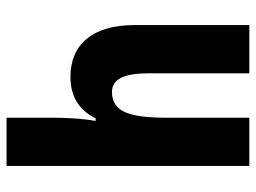

<svg xmlns="http://www.w3.org/2000/svg" viewBox="-120 -680 800 601"><g transform="rotate(-90 280.5 -380.0)"><path d="M212 -611V-760H61V0H212V-256C212 -373 229 -430 293 -430C333 -430 351 -392 351 -315V0H502V-360C502 -491 441 -560 340 -560C280 -560 236 -534 210 -481H202C208 -513 212 -563 212 -611Z"/></g></svg>

Font: Noto Sans Gurmukhi UI Condensed ExtraBold
Style: Regular
Weight: 800
Width: 3
Designer: Jelle Bosma - Monotype Design Team
Foundry: Monotype Imaging Inc.
Version: Version 2.004